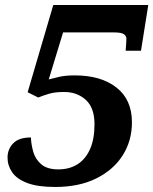

<svg xmlns="http://www.w3.org/2000/svg" viewBox="-20 -734 610 764"><path d="M199 10Q130 10 88.4 -5.8Q46.8 -21.6 28.4 -48.5Q10 -75.4 10 -107Q10 -140 32.3 -163.5Q54.6 -187 103 -187Q104 -159 112.5 -129.5Q121 -100 144.5 -80Q168 -60 212 -60Q256 -60 288.1 -80.2Q320.2 -100.3 338.1 -140.2Q356 -180 356 -240.1Q356 -305 321.5 -336.5Q287 -368 235 -368Q199.1 -368 175.5 -361Q151.8 -354 132 -346L90 -367L192 -714H570L541 -532H480Q481 -545.2 482 -559.5Q483 -573.7 483 -579.8Q483 -591 472.9 -598Q462.8 -605 434 -605H231L174 -418Q192.4 -423 216.7 -428.5Q241.1 -434 277.8 -434Q381.7 -434 443.3 -385.8Q505 -337.7 505 -247.2Q505 -174 468.4 -116.1Q431.7 -58.1 363.3 -24.1Q294.9 10 199 10Z"/></svg>

Font: NotoSerifTamilSlanted
Style: Italic
Weight: 400
Italic angle: -12°
Designer: Indian Type Foundry, Tom Grace, and the Monotype Design Team
Foundry: Monotype Imaging Inc.
Version: Version 2.001